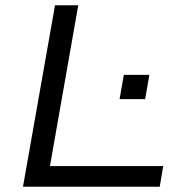

<svg xmlns="http://www.w3.org/2000/svg" viewBox="-20 -706 708 726"><path d="M66.9 0 188 -686H275.9L168.9 -78.1H597.2L584 0ZM432.1 -331.1 448.2 -422.9H544.9L528.8 -331.1Z"/></svg>

Font: Archivo Expanded Light
Style: Italic
Weight: 300
Width: 7
Italic angle: -10°
Designer: Hector Gatti
Foundry: Omnibus-Type
Version: Version 2.001